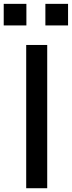

<svg xmlns="http://www.w3.org/2000/svg" viewBox="-47 -997 381 1017"><path d="M91.8 0V-758.8H203.1V0ZM-27.3 -862.3V-976.6H92.8V-862.3ZM193.4 -862.3V-976.6H313.5V-862.3Z"/></svg>

Font: Gothic A1 SemiBold
Style: Regular
Weight: 600
Version: Version 2.50